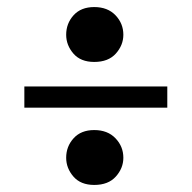

<svg xmlns="http://www.w3.org/2000/svg" viewBox="-20 -611 544 544"><path d="M247 -435.5Q208.5 -435.5 188 -459.2Q167.5 -483 167.5 -512.5Q167.5 -544.5 188.5 -567.8Q209.5 -591 247 -591Q285 -591 307.2 -567.8Q329.5 -544.5 329.5 -512.5Q329.5 -483 308.2 -459.2Q287 -435.5 247 -435.5ZM49 -306V-366H454V-306ZM247 -87Q208.5 -87 188 -110.8Q167.5 -134.5 167.5 -164Q167.5 -196 188.5 -219.2Q209.5 -242.5 247 -242.5Q285 -242.5 307.2 -219.2Q329.5 -196 329.5 -164Q329.5 -134.5 308.2 -110.8Q287 -87 247 -87Z"/></svg>

Font: Libre Caslon Text SemiBold
Style: Regular
Weight: 600
Designer: Pablo Impallari, Rodrigo Fuenzalida, Katja Schimmel
Foundry: Pablo Impallari, Rodrigo Fuenzalida
Version: Version 2.000